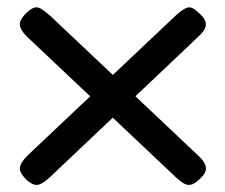

<svg xmlns="http://www.w3.org/2000/svg" viewBox="-20 -502 629 536"><path d="M533 -468Q548 -455 552.5 -444.5Q557 -434 552.5 -423.5Q548 -413 533 -399L120 -8Q106 5 95.5 10.5Q85 16 76 13.5Q67 11 55 1Q42 -12 37.5 -22Q33 -32 38 -43Q43 -54 57 -68L471 -459Q492 -478 504 -481Q516 -484 533 -468ZM56 -468Q68 -479 77 -481Q86 -483 95.5 -477Q105 -471 119 -459L533 -68Q548 -54 552.5 -43Q557 -32 553 -22Q549 -12 534 1Q523 11 513.5 13.5Q504 16 494 10.5Q484 5 470 -8L56 -399Q42 -413 37.5 -424Q33 -435 38 -445.5Q43 -456 56 -468Z"/></svg>

Font: Fredoka SemiExpanded
Style: Regular
Weight: 400
Width: 6
Designer: Ben Nathan
Foundry: Milena B. Brandão, Ben Nathan
Version: Version 2.001